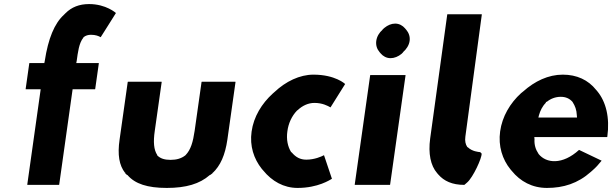

<svg xmlns="http://www.w3.org/2000/svg" viewBox="-20 -902 3028 944"><path d="M125 -592 124 -591 106 -464 107 -463H180L114 6L115 7H270L271 6L337 -463H447L448 -464L466 -591L465 -592H355L357 -602C363 -645 368 -690 390 -717V-718L392 -720C401 -727 413 -731 427 -731C450 -731 465 -725 475 -719C501 -759 525 -799 550 -838C550 -838 502 -882 418 -882C370 -882 332 -867 302 -837L294 -829C248 -787 217 -713 200 -602L198 -592Z M609 -500 608 -499 568 -216C557 -141 566 -89 595 -52L596 -54L595 -51L598 -48L604 -42H605L607 -41C644 2 705 22 800 22C895 22 962 2 1011 -41L1013 -42H1014L1022 -48L1024 -50L1025 -54L1024 -50C1064 -87 1087 -140 1098 -216L1138 -499L1137 -500H972L971 -499L937 -259C929 -204 918 -166 893 -140L891 -138C872 -123 848 -116 819 -116C790 -116 769 -122 753 -138V-140C736 -166 733 -204 741 -259L775 -499L774 -500ZM596 -49H595L596 -57V-56ZM599 -53H598ZM1022 -53H1021ZM1025 -49H1024L1025 -55Z M1573 -139C1560 -132 1526 -117 1486 -117C1456 -117 1434 -129 1414 -153H1413L1411 -155C1395 -181 1387 -216 1393 -257C1398 -296 1415 -332 1440 -358L1442 -360H1443C1467 -383 1496 -396 1526 -396C1565 -396 1591 -382 1605 -374C1629 -412 1653 -451 1677 -489C1677 -489 1629 -535 1521 -535C1454 -535 1385 -502 1329 -449L1321 -442C1267 -393 1227 -328 1217 -255C1207 -184 1228 -121 1267 -72L1274 -64C1317 -11 1375 22 1443 22C1544 22 1603 -18 1612 -23Z M1852 -639C1863 -626 1880 -616 1900 -616C1919 -616 1938 -624 1954 -637L1962 -645V-646C1978 -660 1991 -679 1994 -701C1997 -723 1989 -742 1977 -756L1971 -763C1960 -776 1943 -786 1923 -786C1904 -786 1886 -778 1870 -765L1861 -757V-756C1845 -742 1833 -723 1830 -701C1827 -679 1834 -660 1846 -646ZM1897 7 1898 6 1974 -532 1973 -533H1801L1800 -532L1724 6L1725 7Z M2277 -5C2306 -30 2350 -126 2348 -147L2341 -154C2332 -155 2302 -157 2280 -178H2279L2277 -180C2269 -192 2265 -209 2268 -230L2349 -831L2348 -832H2180L2179 -831L2095 -221C2085 -147 2097 -88 2129 -51L2135 -44C2163 -12 2203 7 2263 7L2269 2Z M2664 -397V-401H2668C2686 -416 2710 -426 2737 -426C2761 -426 2780 -418 2795 -401L2796 -399C2807 -382 2815 -362 2816 -336L2817 -324H2627L2630 -336C2636 -357 2646 -379 2664 -397ZM2627 -147C2614 -166 2606 -190 2608 -218L2607 -228H2965L2966 -230C2979 -325 2959 -402 2917 -453L2911 -460C2872 -509 2816 -535 2747 -535C2676 -535 2609 -503 2552 -452L2542 -444C2488 -395 2449 -329 2439 -256C2429 -184 2450 -118 2490 -69L2496 -62C2538 -10 2597 22 2669 22C2750 22 2821 0 2885 -57L2894 -65C2909 -78 2923 -93 2938 -112L2827 -165C2746 -91 2666 -98 2628 -145Z"/></svg>

Font: Hussar Woodtype
Style: SeBdObl
Weight: 900
Foundry: Cannot Into Space Fonts
Version: Version 1.07